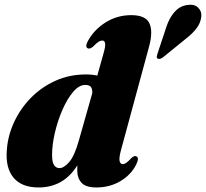

<svg xmlns="http://www.w3.org/2000/svg" viewBox="-20 -792 884 824"><path d="M619.5 -591 500.5 -152.5Q490 -114.5 493.2 -101Q496.5 -87.5 507 -87.5Q520.5 -87.5 542 -112Q550.5 -120 555.2 -121.5Q560 -123 565 -121Q579 -115 564.5 -86Q543.5 -43 497.8 -15.2Q452 12.5 393.5 12.5Q348.5 12.5 330 -7.5Q311.5 -27.5 311.5 -61Q311.5 -71 312 -82.5Q253 12.5 145.5 12.5Q72.5 12.5 37.5 -30.2Q2.5 -73 9.5 -150.5Q14 -211 40.8 -268.5Q67.5 -326 112.5 -372Q157.5 -418 217.5 -445.2Q277.5 -472.5 349.5 -472.5Q376 -472.5 397.5 -467.5L423.5 -560Q433 -592.5 431.2 -605.2Q429.5 -618 419 -618Q411.5 -618 403 -612.8Q394.5 -607.5 379.5 -592Q366 -580.5 357 -584.5Q343.5 -590 357.5 -616.5Q384 -665 433.5 -696Q483 -727 543 -727Q605 -727 621.2 -692Q637.5 -657 619.5 -591ZM203.5 -127.5Q203.5 -94.5 212.5 -82.5Q221.5 -70.5 235 -70.5Q254.5 -70.5 277.2 -96.8Q300 -123 318.5 -189.5L376 -392Q377 -408.5 370.8 -418Q364.5 -427.5 345.5 -427.5Q319.5 -427.5 294.2 -398Q269 -368.5 248.5 -322Q228 -275.5 215.8 -223.5Q203.5 -171.5 203.5 -127.5ZM694 -676.5Q706.5 -714.5 728.2 -739.8Q750 -765 780.5 -770Q813 -776 829.5 -760Q846 -744 844 -722.5Q841.5 -694.5 824.2 -671.5Q807 -648.5 778 -626L679.5 -546Q666.5 -536 656.5 -540.5Q652 -544 652.8 -549.2Q653.5 -554.5 655.5 -560.5Z"/></svg>

Font: Fraunces 72pt Black
Style: Italic
Weight: 900
Italic angle: -16°
Version: Version 1.000;[b76b70a41]